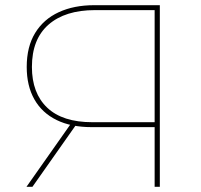

<svg xmlns="http://www.w3.org/2000/svg" viewBox="-20 -720 773 740"><path d="M576 0V-239L585 -230H333Q254 -230 198 -257.5Q142 -285 112.5 -337Q83 -389 83 -462Q83 -540 115.5 -593Q148 -646 206.5 -673Q265 -700 343 -700H596V0ZM82 0 253 -243H276L105 0ZM576 -241V-689L585 -681H346Q231 -681 167 -625Q103 -569 103 -462Q103 -361 162 -305Q221 -249 336 -249H585Z"/></svg>

Font: Montserrat Alternates Thin
Style: Regular
Weight: 100
Designer: Julieta Ulanovsky
Foundry: Julieta Ulanovsky
Version: Version 9.000